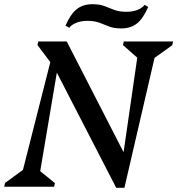

<svg xmlns="http://www.w3.org/2000/svg" viewBox="-54 -887 842 912"><path d="M-34 0 -30 -18 55 -80 185 -592 124 -673 128 -690H263L533 -164L598 -613L530 -673L534 -690H768L764 -672L680 -612L537 5H498L216 -542L137 -74L207 -17L203 0ZM522 -752Q487 -752 464.5 -761Q442 -770 418.5 -779Q395 -788 359 -788Q332 -788 309 -779Q286 -770 275 -755L257 -765Q281 -820 310.5 -843.5Q340 -867 385 -867Q420 -867 442.5 -858Q465 -849 488.5 -840Q512 -831 548 -831Q576 -831 599 -840Q622 -849 633 -864L650 -854Q626 -799 596.5 -775.5Q567 -752 522 -752Z"/></svg>

Font: Platypi
Style: Italic
Weight: 400
Italic angle: -13°
Designer: David Sargent
Foundry: Bolt Cutter Type
Version: Version 1.200; ttfautohint (v1.8.4.7-5d5b)